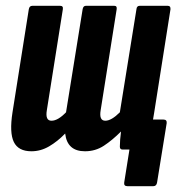

<svg xmlns="http://www.w3.org/2000/svg" viewBox="-20 -514 620 660"><path d="M88 6Q43 6 27.5 -26Q12 -58 23 -128L79 -482Q81 -494 91 -494H187Q198 -494 196 -482L141 -135Q135 -99 157 -99Q179 -99 207 -128L264 -482Q266 -494 275 -494H373Q383 -494 381 -482L326 -135Q320 -99 342 -99Q363 -99 392 -128L449 -482Q450 -494 460 -494H557Q567 -494 566 -482L510 -127Q508 -115 506 -103H542Q554 -103 553 -91L520 113Q518 126 507 126H418Q405 126 407 113L425 0H401Q392 0 392 -10Q392 -20 393 -34Q394 -48 396 -62Q366 -32 337 -13Q308 6 272 6Q211 6 204 -55Q178 -28 149 -11Q120 6 88 6Z"/></svg>

Font: Sofia Sans Extra Condensed ExtraBold
Style: Italic
Weight: 800
Italic angle: -9°
Designer: Botio Nikoltchev, Ani Petrova
Foundry: lettersoup
Version: Version 4.101; ttfautohint (v1.8.4.7-5d5b)